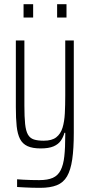

<svg xmlns="http://www.w3.org/2000/svg" viewBox="-20 -704 433 921"><path d="M173 197Q154 197 134.5 196.5Q115 196 97 195Q79 194 62 193V156Q75 157 92 158Q109 159 129 159.5Q149 160 168 160Q209 160 233.5 149Q258 138 271 112.5Q284 87 288.5 46Q293 5 293 -55V-67H289Q284 -47 272 -29.5Q260 -12 237 -2Q214 8 175 8Q136 8 112 -3Q88 -14 76 -37.5Q64 -61 60 -98.5Q56 -136 56 -190V-510H97V-197Q97 -143 100.5 -109.5Q104 -76 114 -58.5Q124 -41 142.5 -35Q161 -29 190 -29Q229 -29 250 -45.5Q271 -62 280 -91.5Q289 -121 291 -160.5Q293 -200 293 -247V-510H334V-67Q334 9 326.5 60.5Q319 112 301.5 142Q284 172 252.5 184.5Q221 197 173 197ZM93 -620V-684H139V-620ZM254 -620V-684H299V-620Z"/></svg>

Font: Saira ExtraCondensed ExtraLight
Style: Regular
Weight: 250
Width: 2
Designer: Hector Gatti with collaboration of the Omnibus-Type team
Foundry: Omnibus-Type
Version: Version 1.101